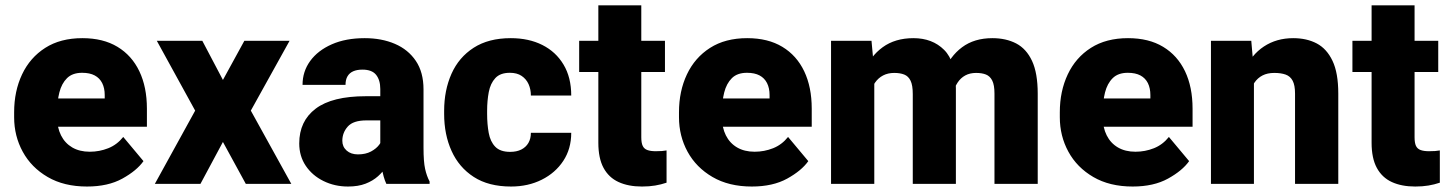

<svg xmlns="http://www.w3.org/2000/svg" viewBox="-20 -679 5351 709"><path d="M301.3 9.8Q216.3 9.8 156 -25.4Q95.7 -60.5 64 -118.7Q32.2 -176.8 32.2 -246.1V-264.6Q32.2 -342.3 61.5 -404.3Q90.8 -466.3 147 -502.2Q203.1 -538.1 284.2 -538.1Q360.8 -538.1 413.8 -506.1Q466.8 -474.1 494.6 -415.8Q522.5 -357.4 522.5 -277.8V-210.9H95.7V-315.4H366.7V-328.1Q366.7 -353.5 357.4 -372.1Q348.1 -390.6 329.8 -400.4Q311.5 -410.2 283.2 -410.2Q247.6 -410.2 227.5 -390.4Q207.5 -370.6 199.2 -337.6Q190.9 -304.7 190.9 -264.6V-246.1Q190.9 -208 205.3 -179.2Q219.7 -150.4 246.8 -134.5Q273.9 -118.7 311.5 -118.7Q347.2 -118.7 379.6 -131.6Q412.1 -144.5 435.1 -173.3L509.8 -84Q484.9 -48.8 431.9 -19.5Q378.9 9.8 301.3 9.8Z M803.2 -383.8 882.3 -528.3H1049.3L906.2 -270.5L1055.7 0H887.7L803.2 -154.8L720.2 0H551.8L700.7 -270.5L559.1 -528.3H727.1Z M1384.3 -350.1Q1384.3 -383.3 1368.9 -402.6Q1353.5 -421.9 1318.4 -421.9Q1298.3 -421.9 1284.4 -415.8Q1270.5 -409.7 1263.2 -397.2Q1255.9 -384.8 1255.9 -365.7H1097.2Q1097.2 -415 1125.5 -453.9Q1153.8 -492.7 1205.3 -515.4Q1256.8 -538.1 1326.7 -538.1Q1389.2 -538.1 1438.2 -517.1Q1487.3 -496.1 1515.6 -454.1Q1543.9 -412.1 1543.9 -349.1V-133.3Q1543.9 -82 1549.8 -55.4Q1555.7 -28.8 1566.4 -8.8V0H1406.7Q1395.5 -23.9 1389.9 -59.1Q1384.3 -94.2 1384.3 -131.8ZM1404.3 -234.4H1333Q1284.2 -234.4 1264.2 -211.7Q1244.1 -189 1244.1 -159.2Q1244.1 -137.2 1260 -123Q1275.9 -108.9 1301.8 -108.9Q1330.1 -108.9 1350.1 -119.6Q1370.1 -130.4 1380.9 -145.3Q1391.6 -160.2 1391.1 -172.4L1428.7 -105Q1420.4 -85.4 1407.7 -65.4Q1395 -45.4 1376 -28.3Q1356.9 -11.2 1329.8 -0.7Q1302.7 9.8 1265.1 9.8Q1215.8 9.8 1174.6 -10.5Q1133.3 -30.8 1109.1 -66.7Q1085 -102.5 1085 -149.4Q1085 -231.9 1145.8 -277.8Q1206.5 -323.7 1331.1 -323.7H1404.3Z M1867.2 9.8Q1784.2 9.8 1729.5 -25.6Q1674.8 -61 1647.5 -121.6Q1620.1 -182.1 1620.1 -258.3V-269.5Q1620.1 -345.7 1647.2 -406.5Q1674.3 -467.3 1729.2 -502.7Q1784.2 -538.1 1866.2 -538.1Q1932.6 -538.1 1982.7 -512.9Q2032.7 -487.8 2061 -440.4Q2089.4 -393.1 2089.4 -326.2H1940.4Q1940.4 -349.1 1931.9 -368.2Q1923.3 -387.2 1906.2 -398.7Q1889.2 -410.2 1862.8 -410.2Q1827.1 -410.2 1809.1 -390.6Q1791 -371.1 1784.9 -339.1Q1778.8 -307.1 1778.8 -269.5V-258.3Q1778.8 -220.2 1784.7 -188.2Q1790.5 -156.2 1808.8 -137.2Q1827.1 -118.2 1863.8 -118.2Q1887.7 -118.2 1904.8 -126.7Q1921.9 -135.3 1931.2 -151.1Q1940.4 -167 1940.4 -188.5H2089.4Q2089.4 -129.4 2060.1 -85Q2030.8 -40.5 1980.5 -15.4Q1930.2 9.8 1867.2 9.8Z M2435.5 -413.1H2118.7V-528.3H2435.5ZM2348.1 -659.2V-171.9Q2348.1 -151.4 2353.3 -140.4Q2358.4 -129.4 2370.4 -125Q2382.3 -120.6 2401.4 -120.6Q2414.6 -120.6 2424.3 -121.3Q2434.1 -122.1 2441.4 -123.5V-4.4Q2421.4 2.4 2399.4 6.1Q2377.4 9.8 2350.6 9.8Q2300.3 9.8 2264.2 -6.8Q2228 -23.4 2208.7 -59.1Q2189.5 -94.7 2189.5 -151.9V-659.2Z M2756.3 9.8Q2671.4 9.8 2611.1 -25.4Q2550.8 -60.5 2519 -118.7Q2487.3 -176.8 2487.3 -246.1V-264.6Q2487.3 -342.3 2516.6 -404.3Q2545.9 -466.3 2602.1 -502.2Q2658.2 -538.1 2739.3 -538.1Q2815.9 -538.1 2868.9 -506.1Q2921.9 -474.1 2949.7 -415.8Q2977.5 -357.4 2977.5 -277.8V-210.9H2550.8V-315.4H2821.8V-328.1Q2821.8 -353.5 2812.5 -372.1Q2803.2 -390.6 2784.9 -400.4Q2766.6 -410.2 2738.3 -410.2Q2702.6 -410.2 2682.6 -390.4Q2662.6 -370.6 2654.3 -337.6Q2646 -304.7 2646 -264.6V-246.1Q2646 -208 2660.4 -179.2Q2674.8 -150.4 2701.9 -134.5Q2729 -118.7 2766.6 -118.7Q2802.2 -118.7 2834.7 -131.6Q2867.2 -144.5 2890.1 -173.3L2964.8 -84Q2939.9 -48.8 2887 -19.5Q2834 9.8 2756.3 9.8Z M3208.5 0H3048.8V-528.3H3198.2L3208.5 -417ZM3147.5 -278.8Q3147 -354 3170.2 -412.6Q3193.4 -471.2 3239.5 -504.6Q3285.6 -538.1 3353 -538.1Q3422.9 -538.1 3466.3 -494.9Q3509.8 -451.7 3509.8 -352.5V0H3350.6V-331.5Q3350.6 -364.3 3342.5 -380.9Q3334.5 -397.5 3319.3 -403.6Q3304.2 -409.7 3282.2 -409.7Q3258.8 -409.7 3241 -400.4Q3223.1 -391.1 3211.2 -373.8Q3199.2 -356.4 3193.4 -333Q3187.5 -309.6 3187.5 -281.2ZM3442.9 -279.8Q3442.4 -354 3464.8 -412.4Q3487.3 -470.7 3532.5 -504.4Q3577.6 -538.1 3644.5 -538.1Q3694.8 -538.1 3732.4 -518.6Q3770 -499 3791 -454.1Q3812 -409.2 3812 -333V0H3652.3V-333.5Q3652.3 -365.2 3644 -381.6Q3635.7 -397.9 3620.8 -403.8Q3606 -409.7 3584.5 -409.7Q3561.5 -409.7 3544.4 -400.4Q3527.3 -391.1 3516.1 -374Q3504.9 -356.9 3499 -333.7Q3493.2 -310.5 3493.2 -282.7Z M4162.6 9.8Q4077.6 9.8 4017.3 -25.4Q3957 -60.5 3925.3 -118.7Q3893.6 -176.8 3893.6 -246.1V-264.6Q3893.6 -342.3 3922.9 -404.3Q3952.1 -466.3 4008.3 -502.2Q4064.5 -538.1 4145.5 -538.1Q4222.2 -538.1 4275.1 -506.1Q4328.1 -474.1 4356 -415.8Q4383.8 -357.4 4383.8 -277.8V-210.9H3957V-315.4H4228V-328.1Q4228 -353.5 4218.8 -372.1Q4209.5 -390.6 4191.2 -400.4Q4172.9 -410.2 4144.5 -410.2Q4108.9 -410.2 4088.9 -390.4Q4068.8 -370.6 4060.5 -337.6Q4052.2 -304.7 4052.2 -264.6V-246.1Q4052.2 -208 4066.7 -179.2Q4081.1 -150.4 4108.2 -134.5Q4135.3 -118.7 4172.9 -118.7Q4208.5 -118.7 4241 -131.6Q4273.4 -144.5 4296.4 -173.3L4371.1 -84Q4346.2 -48.8 4293.2 -19.5Q4240.2 9.8 4162.6 9.8Z M4610.4 0H4451.7V-528.3H4600.6L4610.4 -415.5ZM4549.8 -278.8Q4549.3 -360.4 4575 -418.5Q4600.6 -476.6 4647.2 -507.3Q4693.8 -538.1 4755.4 -538.1Q4805.2 -538.1 4842.3 -518.6Q4879.4 -499 4900.6 -454.3Q4921.9 -409.7 4921.9 -333V0H4762.2V-333.5Q4762.2 -364.3 4753.4 -380.9Q4744.6 -397.5 4727.5 -403.6Q4710.4 -409.7 4685.5 -409.7Q4660.2 -409.7 4642.1 -400.4Q4624 -391.1 4612.3 -373.8Q4600.6 -356.4 4595.2 -333Q4589.8 -309.6 4589.8 -281.2Z M5291 -413.1H4974.1V-528.3H5291ZM5203.6 -659.2V-171.9Q5203.6 -151.4 5208.7 -140.4Q5213.9 -129.4 5225.8 -125Q5237.8 -120.6 5256.8 -120.6Q5270 -120.6 5279.8 -121.3Q5289.6 -122.1 5296.9 -123.5V-4.4Q5276.9 2.4 5254.9 6.1Q5232.9 9.8 5206.1 9.8Q5155.8 9.8 5119.6 -6.8Q5083.5 -23.4 5064.2 -59.1Q5044.9 -94.7 5044.9 -151.9V-659.2Z"/></svg>

Font: Heebo ExtraBold
Style: Regular
Weight: 800
Designer: Oded Ezer
Foundry: Ezer Type House
Version: Version 3.100